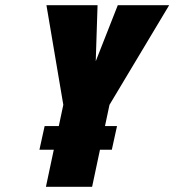

<svg xmlns="http://www.w3.org/2000/svg" viewBox="-20 -720 672 740"><path d="M152 -234 132 -143H411L431 -234ZM402 -316 632 -700H434L349 -484L356 -700H159L224 -316L157 0H335Z"/></svg>

Font: Advent Pro Black
Style: Italic
Weight: 900
Italic angle: -12°
Version: Version 3.000